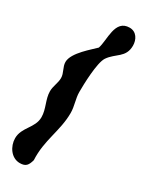

<svg xmlns="http://www.w3.org/2000/svg" viewBox="-252 -923 749 945"><g transform="rotate(30 122.0 -450.0)"><path d="M-34 -121C-34 -75 -2 -26 47 -26C81 -26 91 -41 100 -73C94 -185 141 -262 141 -365C141 -404 126 -438 126 -476C126 -518 129 -644 153 -680C186 -729 241 -736 241 -805C241 -839 222 -874 183 -874C99 -874 118 -764 100 -713C78 -690 -7 -623 -7 -570C-7 -541 14 -519 14 -490C14 -462 -1 -436 -1 -407C-1 -361 27 -322 27 -275C27 -213 -34 -184 -34 -121Z"/></g></svg>

Font: Charger
Style: Overspray
Weight: 400
Designer: Jasper
Foundry: Cannot Into Space Fonts
Version: Version 0.980